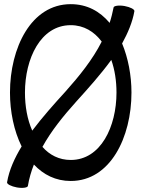

<svg xmlns="http://www.w3.org/2000/svg" viewBox="-20 -845 698 923"><path d="M526 -809C521 -784 515 -759 507 -735C460 -791 398 -825 320 -825C129 -825 28 -614 28 -400C28 -308 47 -216 84 -141C50 -85 24 -28 14 31C12 40 34 51 61 56C89 61 113 57 114 49C120 13 130 -21 143 -54C189 -5 248 25 320 25C511 25 612 -186 612 -400C612 -483 596 -566 567 -636C595 -687 617 -739 626 -791C628 -800 606 -811 579 -816C551 -821 527 -817 526 -809ZM100 -400C100 -563 175 -724 320 -724C383 -724 433 -693 469 -645C425 -558 361 -479 294 -404C240 -345 184 -282 135 -217C111 -271 100 -335 100 -400ZM346 -356C403 -419 464 -487 515 -557C532 -509 540 -455 540 -400C540 -237 465 -76 320 -76C264 -76 218 -100 184 -139C227 -217 285 -288 346 -356Z"/></svg>

Font: Nupuram Condensed Medium
Style: Regular
Weight: 500
Width: 3
Designer: Santhosh Thottingal (santhosh.thottingal@gmail.com)
Foundry: SMC
Version: Version 1.000